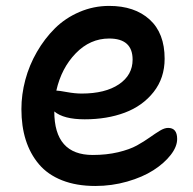

<svg xmlns="http://www.w3.org/2000/svg" viewBox="-20 -534 648 644"><path d="M299.8 89.8Q236.3 89.8 188.2 70.8Q140.1 51.8 110.6 16.8Q81.1 -18.1 66.4 -64.5Q51.8 -110.8 51.8 -168Q51.8 -216.8 64.9 -266.1Q78.1 -315.4 103.8 -359.9Q129.4 -404.3 164.3 -439Q199.2 -473.6 246.6 -493.9Q293.9 -514.2 346.2 -514.2Q431.6 -514.2 481.9 -468.5Q532.2 -422.9 532.2 -336.9Q532.2 -272.5 495.4 -225.6Q458.5 -178.7 398.7 -156.2Q338.9 -133.8 264.2 -133.8Q193.4 -133.8 162.1 -160.2Q162.1 -14.2 291 -14.2Q337.4 -14.2 376.2 -23.4Q415 -32.7 439.2 -46.1Q463.4 -59.6 482.2 -73Q501 -86.4 516.4 -95.7Q531.7 -105 543.9 -105Q574.2 -105 574.2 -67.9Q574.2 -42 552.5 -14.2Q530.8 13.7 494.6 36.9Q458.5 60.1 406.7 75Q355 89.8 299.8 89.8ZM170.9 -230Q177.7 -230 204.6 -225.1Q231.4 -220.2 253.9 -220.2Q333 -220.2 378.9 -251.2Q424.8 -282.2 424.8 -334Q424.8 -404.8 346.2 -404.8Q282.2 -404.8 234.1 -355.2Q186 -305.7 168.9 -230Z"/></svg>

Font: Shantell Sans Irregular Bouncy
Style: Regular
Weight: 500
Designer: Stephen Nixon, Anya Danilova, Shantell Martin
Foundry: Arrow Type
Version: Version 1.006;[9816181b4]